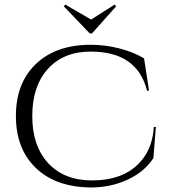

<svg xmlns="http://www.w3.org/2000/svg" viewBox="-20 -811 745 845"><path d="M385 -664H375L261 -783L267 -791L381 -725L485 -791L491 -783ZM380 -614Q442 -614 505 -598Q568 -582 614 -554L636 -412H627Q584 -584 379 -584Q260 -584 191 -508Q122 -432 122 -300Q122 -170 191 -94Q262 -17 384 -17Q541 -17 613 -118Q652 -172 657 -252H666L655 -115Q616 -55 542 -20.5Q468 14 380 14Q227 13 138.5 -71Q50 -155 50 -300.5Q50 -446 138.5 -530Q227 -614 380 -614Z"/></svg>

Font: Cinzel
Style: Regular
Weight: 400
Designer: Natanael Gama
Version: Version 1.001;PS 001.001;hotconv 1.0.56;makeotf.lib2.0.21325